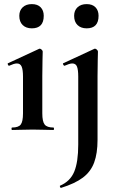

<svg xmlns="http://www.w3.org/2000/svg" viewBox="-20 -633 572 935"><path d="M39 0Q36 0 36 -6Q36 -12 39 -12Q70 -12 81 -26.5Q92 -41 92 -81V-260Q92 -293 85.5 -308.5Q79 -324 62 -324Q55 -324 45.5 -321Q36 -318 25 -313Q21 -312 18.5 -318Q16 -324 19 -325L170 -395Q172 -396 173 -396Q178 -396 183 -391Q188 -386 188 -382Q188 -370 187 -342Q186 -314 186 -262V-81Q186 -41 197.5 -26.5Q209 -12 240 -12Q243 -12 243 -6Q243 0 240 0Q220 0 194 -1Q168 -2 139 -2Q111 -2 85 -1Q59 0 39 0ZM135 -495Q107 -495 90.5 -511Q74 -527 74 -556Q74 -582 90.5 -597.5Q107 -613 135 -613Q163 -613 178 -597.5Q193 -582 193 -556Q193 -495 135 -495ZM457 -382Q457 -370 456 -342Q455 -314 455 -262V48Q455 114 438.5 158.5Q422 203 383.5 232Q345 261 277 282Q275 283 272.5 277.5Q270 272 273 271Q322 250 341.5 203Q361 156 361 71V-260Q361 -293 355 -308.5Q349 -324 332 -324Q325 -324 315.5 -321Q306 -318 295 -313Q291 -312 288 -318Q285 -324 288 -325L439 -395Q441 -396 442 -396Q447 -396 452 -391Q457 -386 457 -382ZM402 -495Q374 -495 357.5 -511Q341 -527 341 -556Q341 -582 357.5 -597.5Q374 -613 402 -613Q430 -613 445 -597.5Q460 -582 460 -556Q460 -495 402 -495Z"/></svg>

Font: Cormorant Garamond Light
Style: Bold
Weight: 700
Version: Version 4.001